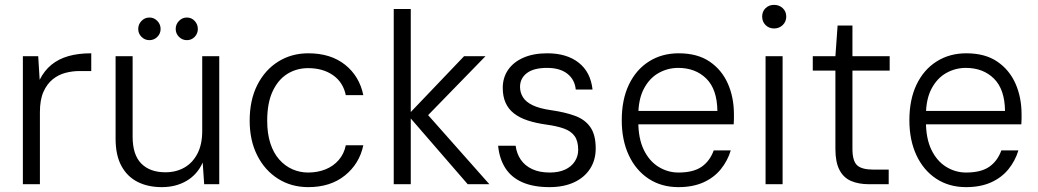

<svg xmlns="http://www.w3.org/2000/svg" viewBox="-20 -757 4266 789"><path d="M74 0V-526H137L143 -429Q162 -467 191.5 -491Q221 -515 261.5 -526.5Q302 -538 355 -538V-465H305Q277 -465 248.5 -457.5Q220 -450 196.5 -431Q173 -412 158.5 -379.5Q144 -347 144 -296V0Z M645 12Q588 12 545.5 -9.5Q503 -31 479 -75Q455 -119 455 -187V-526H525V-195Q525 -121 560.5 -85Q596 -49 660 -49Q703 -49 737 -68Q771 -87 791 -125Q811 -163 811 -219V-526H881V0H819L813 -89Q791 -40 747 -14Q703 12 645 12ZM594 -592Q575 -592 561.5 -605.5Q548 -619 548 -638Q548 -657 561.5 -671Q575 -685 594 -685Q613 -685 626.5 -671Q640 -657 640 -638Q640 -619 626.5 -605.5Q613 -592 594 -592ZM748 -592Q729 -592 715.5 -605.5Q702 -619 702 -638Q702 -657 715.5 -671Q729 -685 748 -685Q767 -685 780 -671Q793 -657 793 -638Q793 -619 780 -605.5Q767 -592 748 -592Z M1247 12Q1177 12 1122.5 -22.5Q1068 -57 1037 -118.5Q1006 -180 1006 -261Q1006 -346 1037.5 -408Q1069 -470 1123.5 -504Q1178 -538 1247 -538Q1339 -538 1398 -491Q1457 -444 1473 -366H1401Q1390 -419 1348.5 -448Q1307 -477 1246 -477Q1199 -477 1161 -453.5Q1123 -430 1100.5 -382Q1078 -334 1078 -261Q1078 -208 1091 -168Q1104 -128 1127.5 -101.5Q1151 -75 1181.5 -61.5Q1212 -48 1246 -48Q1285 -48 1317.5 -61Q1350 -74 1372 -99.5Q1394 -125 1401 -160H1473Q1457 -84 1397.5 -36Q1338 12 1247 12Z M1902 0 1656 -284 1887 -526H1975L1717 -261L1718 -308L1991 0ZM1598 0V-720H1668V0Z M2238 12Q2172 12 2126.5 -8Q2081 -28 2056.5 -66.5Q2032 -105 2027 -158H2099Q2103 -126 2120 -101Q2137 -76 2167 -62Q2197 -48 2239 -48Q2276 -48 2302 -60Q2328 -72 2342 -93.5Q2356 -115 2356 -141Q2356 -177 2341.5 -197.5Q2327 -218 2298 -228.5Q2269 -239 2225 -245Q2182 -251 2148.5 -262Q2115 -273 2092 -291Q2069 -309 2057.5 -335Q2046 -361 2046 -396Q2046 -438 2068 -470Q2090 -502 2131 -520Q2172 -538 2229 -538Q2309 -538 2358 -499.5Q2407 -461 2415 -389H2346Q2342 -430 2311.5 -454Q2281 -478 2228 -478Q2173 -478 2145 -456.5Q2117 -435 2117 -400Q2117 -377 2129 -357.5Q2141 -338 2169 -324.5Q2197 -311 2246 -304Q2302 -296 2343 -281Q2384 -266 2406 -234.5Q2428 -203 2428 -147Q2428 -99 2404.5 -63Q2381 -27 2338.5 -7.5Q2296 12 2238 12Z M2768 12Q2698 12 2645.5 -22.5Q2593 -57 2564 -119Q2535 -181 2535 -263Q2535 -348 2564.5 -409.5Q2594 -471 2647 -504.5Q2700 -538 2769 -538Q2846 -538 2896 -504Q2946 -470 2971 -413.5Q2996 -357 2996 -287Q2996 -278 2996 -268.5Q2996 -259 2995 -246H2586V-301H2928Q2927 -390 2882.5 -434Q2838 -478 2767 -478Q2724 -478 2686.5 -457Q2649 -436 2626 -392.5Q2603 -349 2603 -282V-258Q2603 -188 2625.5 -141.5Q2648 -95 2686 -71.5Q2724 -48 2768 -48Q2829 -48 2863 -71.5Q2897 -95 2913 -139H2983Q2970 -96 2942 -61.5Q2914 -27 2870.5 -7.5Q2827 12 2768 12Z M3126 0V-526H3196V0ZM3161 -640Q3140 -640 3126 -654Q3112 -668 3112 -689Q3112 -710 3126 -723.5Q3140 -737 3161 -737Q3182 -737 3196.5 -723.5Q3211 -710 3211 -689Q3211 -668 3196.5 -654Q3182 -640 3161 -640Z M3551 0Q3508 0 3477 -13.5Q3446 -27 3429.5 -59Q3413 -91 3413 -145V-467H3320V-526H3413L3422 -652H3483V-526H3636V-467H3483V-145Q3483 -96 3502 -78Q3521 -60 3570 -60H3632V0Z M3950 12Q3880 12 3827.5 -22.5Q3775 -57 3746 -119Q3717 -181 3717 -263Q3717 -348 3746.5 -409.5Q3776 -471 3829 -504.5Q3882 -538 3951 -538Q4028 -538 4078 -504Q4128 -470 4153 -413.5Q4178 -357 4178 -287Q4178 -278 4178 -268.5Q4178 -259 4177 -246H3768V-301H4110Q4109 -390 4064.5 -434Q4020 -478 3949 -478Q3906 -478 3868.5 -457Q3831 -436 3808 -392.5Q3785 -349 3785 -282V-258Q3785 -188 3807.5 -141.5Q3830 -95 3868 -71.5Q3906 -48 3950 -48Q4011 -48 4045 -71.5Q4079 -95 4095 -139H4165Q4152 -96 4124 -61.5Q4096 -27 4052.5 -7.5Q4009 12 3950 12Z"/></svg>

Font: DM Sans 9pt Light
Style: Regular
Weight: 300
Version: Version 4.004;gftools[0.9.30]